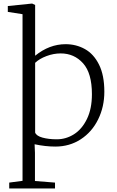

<svg xmlns="http://www.w3.org/2000/svg" viewBox="-20 -812 660 1082"><path d="M178 -784V-498Q258 -563 350 -563Q409 -563 458.5 -535.5Q508 -508 538 -448Q568 -388 568 -295Q568 -210 533 -139Q498 -68 435 -27Q372 14 292 14Q236 14 175 1L177 49V208L290 217V250H32V217L107 207V-732L24 -745V-778L161 -792ZM178 -458V-65Q185 -46 219.5 -36.5Q254 -27 300 -27Q352 -27 397 -55.5Q442 -84 470 -141.5Q498 -199 498 -281Q498 -400 448 -455.5Q398 -511 322 -511Q282 -511 242 -496Q202 -481 178 -458Z"/></svg>

Font: Martel UltraLight
Style: Regular
Weight: 250
Designer: Dan Reynolds
Foundry: Dan Reynolds
Version: Version 1.001; ttfautohint (v1.1) -l 5 -r 5 -G 72 -x 0 -D la